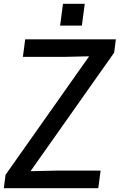

<svg xmlns="http://www.w3.org/2000/svg" viewBox="-30 -986 627 1006"><path d="M414 -852ZM399 -852H285L300 -966H414ZM485 0H-10L-1 -70L437 -691L305 -688H90L102 -780H577L568 -710L130 -89L262 -92H497Z"/></svg>

Font: Tanohe Sans Medium
Style: Italic
Weight: 500
Designer: Village Type and Design LLC & Cristiano Sobral
Foundry: Cooper Hewitt Smithsonian Design Museum
Version: Version 1.00;September 29, 2021;FontCreator 13.0.0.2655 64-b